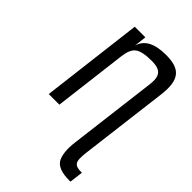

<svg xmlns="http://www.w3.org/2000/svg" viewBox="-214 -572 857 857"><g transform="rotate(45 215.0 -143.0)"><path d="M363 64 415 -355C428 -461 392 -494 306 -494C233 -494 191 -471 178 -425L185 -484H118L59 0H126L169 -350C173 -381 182 -402 197 -413C212 -424 239 -430 279 -430C296 -430 309 -428 320 -424C345 -414 352 -391 347 -350L295 69C289 117 293 152 306 175C320 197 350 208 397 208H404L412 144C362 144 355 130 363 64Z"/></g></svg>

Font: Gamestation Condensed
Style: Italic
Weight: 400
Width: 3
Designer: Jonas Hecksher
Foundry: Jonas Hecksher, Playtypeª, e-types AS
Version: Version 1.003